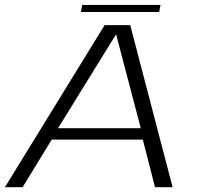

<svg xmlns="http://www.w3.org/2000/svg" viewBox="-34 -782 836 802"><path d="M-13.5 0 403 -677H510L687 0H613.5L562.5 -199H182L60.5 0ZM208.5 -246.5H554L451.5 -636.5H449.5ZM304 -732 309.5 -761.5H636.5L631 -732Z"/></svg>

Font: Anybody ExtraExpanded Light
Style: Italic
Weight: 300
Width: 8
Italic angle: -10°
Designer: Tyler Finck
Foundry: Etcetera Type Company
Version: Version 1.010; ttfautohint (v1.8.3) -l 8 -r 50 -G 200 -x 14 